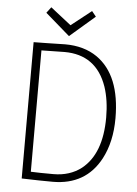

<svg xmlns="http://www.w3.org/2000/svg" viewBox="-57 -878 661 925"><g transform="rotate(5 273.5 -415.5)"><path d="M83 -659.2V0Q172.9 2.9 233.4 2.9Q392.6 2.9 463.9 -130.9Q507.8 -213.9 507.8 -328.1Q507.8 -536.1 390.6 -618.2Q327.1 -662.1 235.4 -662.1Q208 -662.1 149.4 -660.2Q106.4 -659.2 83 -659.2ZM233.4 -34.2Q166 -34.2 124 -36.1V-623Q208 -625 235.4 -625Q389.6 -625 441.4 -475.6Q462.9 -411.1 462.9 -328.1Q462.9 -152.3 368.2 -77.1Q312.5 -34.2 233.4 -34.2ZM250 -703.1 371.1 -807.6 350.6 -833 252.9 -755.9 153.3 -834 131.8 -805.7Z"/></g></svg>

Font: Yaldevi Colombo ExtraLight
Style: Regular
Weight: 275
Designer: Sol Matas, Denzil Rajitha, Kosala Senevirathne and Pathum Egodawatta
Foundry: Mooniak
Version: Version 1.020 ; ttfautohint (v1.6)